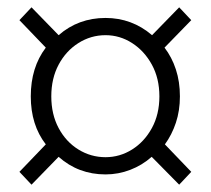

<svg xmlns="http://www.w3.org/2000/svg" viewBox="-20 -627 575 524"><path d="M66 -123 33 -158 105 -233Q64 -286 64 -364Q64 -443 105 -497L33 -572L66 -607L140 -531Q194 -578 268 -578Q340 -578 395 -531L469 -607L502 -572L429 -497Q449 -471 460 -437.5Q471 -404 471 -364Q471 -325 460 -292Q449 -259 430 -233L502 -158L469 -123L394 -199Q368 -176 335.5 -163.5Q303 -151 268 -151Q194 -151 140 -199ZM268 -198Q307 -198 340.5 -219Q374 -240 394.5 -277.5Q415 -315 415 -364Q415 -413 394.5 -450.5Q374 -488 340.5 -509.5Q307 -531 268 -531Q228 -531 194 -509.5Q160 -488 140 -450.5Q120 -413 120 -364Q120 -315 140 -277.5Q160 -240 194 -219Q228 -198 268 -198Z"/></svg>

Font: Noto Sans JP Thin Light
Style: Regular
Weight: 300
Version: Version 2.004-H2;hotconv 1.0.118;makeotfexe 2.5.65603